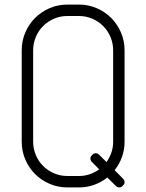

<svg xmlns="http://www.w3.org/2000/svg" viewBox="-20 -820 640 840"><path d="M275 -750H325C345.7 -750 365.2 -746.1 383.5 -738.2C401.8 -730.4 417.8 -719.8 431.2 -706.2C444.8 -692.8 455.4 -676.8 463.2 -658.5C471.1 -640.2 475 -620.7 475 -600V-200C475 -183 472.4 -167.1 467.2 -152.2C462.1 -137.4 455 -123.7 446 -111L413 -143.5C409 -147.5 404.3 -149.5 399 -149.5C396.3 -149.5 393.8 -149 391.2 -148C388.8 -147 386.7 -145.5 385 -143.5L381.5 -140C377.5 -136.3 375.5 -131.8 375.5 -126.5C375.5 -120.8 377.5 -116 381.5 -112L414 -79C401.3 -70 387.6 -62.9 372.8 -57.8C357.9 -52.6 342 -50 325 -50H275C254.3 -50 234.8 -53.9 216.5 -61.8C198.2 -69.6 182.2 -80.2 168.8 -93.8C155.2 -107.2 144.6 -123.2 136.8 -141.5C128.9 -159.8 125 -179.3 125 -200V-600C125 -620.7 128.9 -640.2 136.8 -658.5C144.6 -676.8 155.2 -692.8 168.8 -706.2C182.2 -719.8 198.2 -730.4 216.5 -738.2C234.8 -746.1 254.3 -750 275 -750ZM75 -600V-200C75 -172.3 80.2 -146.3 90.8 -122C101.2 -97.7 115.5 -76.5 133.5 -58.5C151.5 -40.5 172.7 -26.2 197 -15.8C221.3 -5.2 247.3 0 275 0H325C348.7 0 371.1 -3.8 392.2 -11.5C413.4 -19.2 432.5 -29.8 449.5 -43.5L487.5 -6C489.2 -4 491.2 -2.5 493.8 -1.5C496.2 -0.5 498.8 0 501.5 0C506.8 0 511.5 -2 515.5 -6L519 -9.5C523 -12.8 525 -17.3 525 -23C525 -28.7 523 -33.5 519 -37.5L481.5 -75.5C495.2 -92.5 505.8 -111.6 513.5 -132.8C521.2 -153.9 525 -176.3 525 -200V-600C525 -627.7 519.8 -653.7 509.2 -678C498.8 -702.3 484.5 -723.5 466.5 -741.5C448.5 -759.5 427.3 -773.8 403 -784.2C378.7 -794.8 352.7 -800 325 -800H275C247.3 -800 221.3 -794.8 197 -784.2C172.7 -773.8 151.5 -759.5 133.5 -741.5C115.5 -723.5 101.2 -702.3 90.8 -678C80.2 -653.7 75 -627.7 75 -600Z"/></svg>

Font: lerotica
Style: Regular
Weight: 400
Designer: defharo
Foundry: deFharo
Version: Version 1.001 2011